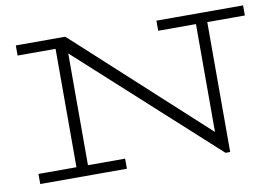

<svg xmlns="http://www.w3.org/2000/svg" viewBox="-74 -808 1345 936"><g transform="rotate(-10 598.0 -339.5)"><path d="M971 7 209 -686H300L938 -102V-669H994V7ZM55 0V-50H484V0ZM243 -15V-686H300V-15ZM55 -636V-686H300V-636ZM751 -636V-686H1180V-636Z"/></g></svg>

Font: BioRhyme SemiExpanded Light
Style: Regular
Weight: 300
Width: 6
Designer: Aoife Mooney
Foundry: Aoife Mooney Type
Version: Version 1.600;gftools[0.9.33]